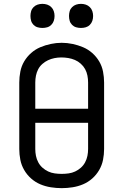

<svg xmlns="http://www.w3.org/2000/svg" viewBox="-20 -968 640 996"><path d="M300 8Q272 8 243.5 3.5Q215 -1 189 -12Q163 -23 141.5 -42Q120 -61 105.5 -86Q91 -111 85.5 -139Q80 -167 80 -195V-540Q80 -568 85.5 -596.5Q91 -625 105.5 -649.5Q120 -674 141.5 -693Q163 -712 189 -723Q215 -734 243.5 -740Q272 -746 300 -746Q328 -746 356.5 -740Q385 -734 411 -723Q437 -712 458.5 -693Q480 -674 494.5 -649.5Q509 -625 514.5 -596.5Q520 -568 520 -540V-195Q520 -167 514.5 -139Q509 -111 494.5 -86Q480 -61 458.5 -42Q437 -23 411 -12Q385 -1 356.5 3.5Q328 8 300 8ZM437 -404V-540Q437 -558 433.5 -576Q430 -594 421.5 -609.5Q413 -625 399 -637.5Q385 -650 368.5 -657Q352 -664 334 -667Q316 -670 298 -670Q280 -670 262.5 -666.5Q245 -663 229 -655.5Q213 -648 199.5 -636Q186 -624 178 -608.5Q170 -593 166.5 -575.5Q163 -558 163 -540V-404ZM300 -66Q318 -66 336 -68.5Q354 -71 370 -78.5Q386 -86 399.5 -98Q413 -110 421.5 -126Q430 -142 433.5 -159.5Q437 -177 437 -195V-331H163V-195Q163 -177 166.5 -159.5Q170 -142 178.5 -126Q187 -110 200.5 -98Q214 -86 230 -78.5Q246 -71 264 -68.5Q282 -66 300 -66ZM400 -823Q387 -823 375 -826.5Q363 -830 354 -839Q345 -848 341.5 -860Q338 -872 338 -885Q338 -898 341.5 -910Q345 -922 354 -931Q363 -940 375 -944Q387 -948 400 -948Q413 -948 425 -944Q437 -940 446 -931Q455 -922 459 -910Q463 -898 463 -885Q463 -872 459 -860Q455 -848 446 -839Q437 -830 425 -826.5Q413 -823 400 -823ZM200 -823Q187 -823 175 -826.5Q163 -830 154 -839Q145 -848 141.5 -860Q138 -872 138 -885Q138 -898 141.5 -910Q145 -922 154 -931Q163 -940 175 -944Q187 -948 200 -948Q213 -948 225 -944Q237 -940 246 -931Q255 -922 259 -910Q263 -898 263 -885Q263 -872 259 -860Q255 -848 246 -839Q237 -830 225 -826.5Q213 -823 200 -823Z"/></svg>

Font: Iosevka Meiseki Sans
Style: Regular
Weight: 400
Monospace: yes
Designer: Belleve Invis
Foundry: Belleve Invis
Version: Version 11.2.6; ttfautohint (v1.8.4)